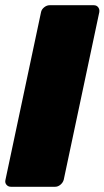

<svg xmlns="http://www.w3.org/2000/svg" viewBox="-43 -591 400 735"><path d="M-1 124Q-12 124 -18.5 116Q-25 108 -22 97L114 -544Q116 -555 126 -563Q136 -571 147 -571H316Q327 -571 333 -563Q339 -555 337 -544L201 97Q198 108 188.5 116Q179 124 168 124Z"/></svg>

Font: Rubik Black
Style: Italic
Weight: 900
Italic angle: -12°
Designer: Hubert and Fischer
Foundry: Hubert and Fischer
Version: Version 2.300;gftools[0.9.30]